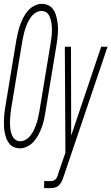

<svg xmlns="http://www.w3.org/2000/svg" viewBox="-37 -763 579 998"><path d="M67 8Q50 8 35 1.5Q20 -5 10.5 -17.5Q1 -30 -4.5 -45Q-10 -60 -13 -76.5Q-16 -93 -16.5 -109.5Q-17 -126 -16.5 -142.5Q-16 -159 -14 -176Q-12 -193 -9 -210L48 -555Q52 -575 56.5 -595Q61 -615 68 -634Q75 -653 84.5 -672Q94 -691 108 -707Q122 -723 141.5 -733Q161 -743 181 -743Q197 -743 212 -736.5Q227 -730 237 -717.5Q247 -705 252 -690Q257 -675 260 -658.5Q263 -642 264 -625.5Q265 -609 264 -592.5Q263 -576 261 -559Q259 -542 256 -525L199 -180Q196 -160 191.5 -140Q187 -120 180 -101Q173 -82 163 -63Q153 -44 139 -28Q125 -12 105.5 -2Q86 8 67 8ZM69 -29Q84 -29 99 -38.5Q114 -48 124 -62Q134 -76 141 -91.5Q148 -107 153 -122.5Q158 -138 161.5 -154Q165 -170 168 -186L225 -531Q227 -544 229 -557Q231 -570 232 -583Q233 -596 233 -609Q233 -622 231.5 -634.5Q230 -647 227 -659Q224 -671 218.5 -682Q213 -693 202.5 -699.5Q192 -706 179 -706Q163 -706 148 -696.5Q133 -687 123 -673Q113 -659 106 -643.5Q99 -628 94 -612.5Q89 -597 85.5 -581Q82 -565 79 -549L22 -204Q20 -191 18.5 -178Q17 -165 16 -152Q15 -139 15 -126Q15 -113 16 -100.5Q17 -88 20 -76Q23 -64 29 -53Q35 -42 45 -35.5Q55 -29 69 -29ZM192 215 193 178H229Q236 178 243.5 174.5Q251 171 255.5 164.5Q260 158 262.5 150.5Q265 143 267 135L303 31L300 -520H332L333 -58L489 -520H522Q465 -353 409 -186Q353 -19 296 148Q296 148 296 148Q296 148 296 148Q292 161 287 173Q282 185 273.5 195.5Q265 206 252.5 210.5Q240 215 228 215Z"/></svg>

Font: Iosevka SS04 Extralight
Style: Italic
Weight: 200
Italic angle: -9°
Monospace: yes
Designer: Belleve Invis
Foundry: Belleve Invis
Version: Version 19.0.0; ttfautohint (v1.8.4)